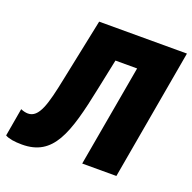

<svg xmlns="http://www.w3.org/2000/svg" viewBox="-163 -826 966 966"><g transform="rotate(20 320.0 -343.0)"><path d="M53 14C220 14 264 -123 317 -381L351 -544H467L371 0H554L677 -700H207L138 -367C109 -224 87 -143 28 -143C16 -143 3 -146 -11 -152L-37 -2C-18 9 13 14 53 14Z"/></g></svg>

Font: Fixel Text 20240404 ExtraBold
Style: Italic
Weight: 800
Width: 4
Italic angle: -10°
Designer: AlfaBravo + MacPaw
Foundry: Kyrylo Tkachov, Marchela Mozhyna, Serhii Makarenko, Maria Weinstein, Zakhar Kryvoshyya
Version: Version 1.211;Glyphs 3.2 (3225)